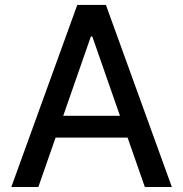

<svg xmlns="http://www.w3.org/2000/svg" viewBox="-20 -747 732 767"><path d="M343 -601.2H348.7L459.2 -284.4H232.6ZM25.2 0H133.2L202.1 -197.4H489.7L558.6 0H666.5L403.1 -727.3H288.7Z"/></svg>

Font: Inter 465
Style: Regular
Weight: 400
Designer: Rasmus Andersson
Foundry: rsms
Version: Version 3.019;Glyphs 3.1.2 (3151)